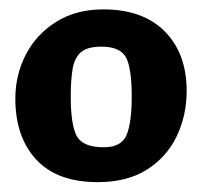

<svg xmlns="http://www.w3.org/2000/svg" viewBox="-20 -732 426 403"><path d="M185 -349.7Q100 -349.7 56.1 -397Q12.2 -444.3 12.2 -525Q12.2 -575.1 34.4 -617.8Q56.7 -660.5 98.3 -686.4Q139.9 -712.3 197 -712.3Q280 -712.3 325.9 -666Q371.8 -619.7 371.8 -541Q371.8 -489.9 351 -446.2Q330.1 -402.5 288.6 -376.1Q247.1 -349.7 185 -349.7ZM198 -422.9Q235 -422.9 245.8 -449Q256.5 -475.1 256.5 -529Q256.5 -589.7 244.2 -611.9Q231.8 -634.1 193 -634.1Q163.2 -634.1 149.7 -622.3Q136.2 -610.4 132.3 -586.7Q128.5 -563.1 128.5 -529Q128.5 -469.3 141.3 -446.1Q154.2 -422.9 198 -422.9Z"/></svg>

Font: Faustina Light
Style: Regular
Weight: 300
Designer: Alfonso Garcia
Foundry: http://www.omnibus-type.com
Version: Version 1.200